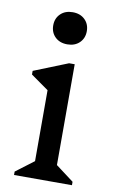

<svg xmlns="http://www.w3.org/2000/svg" viewBox="-81 -733 456 777"><g transform="rotate(10 147.0 -345.0)"><path d="M34 0V-14L124 -82L108 -54V-394L151 -331L35 -413V-428L175 -484H198V-52L183 -81L272 -14V0ZM154 -558Q123 -558 104 -576.5Q85 -595 85 -624Q85 -653 104 -671.5Q123 -690 154 -690Q185 -690 204 -671.5Q223 -653 223 -624Q223 -595 204 -576.5Q185 -558 154 -558Z"/></g></svg>

Font: Platypi Light
Style: Regular
Weight: 300
Designer: David Sargent
Foundry: Bolt Cutter Type
Version: Version 1.200